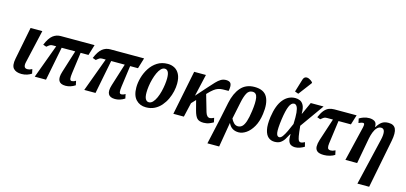

<svg xmlns="http://www.w3.org/2000/svg" viewBox="-82 -1410 4735 2240"><g transform="rotate(15 2286.0 -290.5)"><path d="M174 10Q107 10 75.5 -24.5Q44 -59 61 -145L138 -536H280L189 -137Q181 -102 189 -82Q197 -62 226 -62Q239 -62 250.5 -65Q262 -68 282 -78L293 -26Q272 -11 240.5 -0.5Q209 10 174 10Z M332 0 482 -407H443Q421 -407 409 -400.5Q397 -394 371 -372L331 -386Q367 -472 408.5 -504Q450 -536 502 -536H911L872 -407H777L742 -151Q736 -108 739 -85Q742 -62 762 -62Q768 -62 781.5 -65.5Q795 -69 810 -79L821 -27Q792 -8 763 1Q734 10 705 10Q581 10 627 -136L712 -407H548L468 0Z M930 0 1080 -407H1041Q1019 -407 1007 -400.5Q995 -394 969 -372L929 -386Q965 -472 1006.5 -504Q1048 -536 1100 -536H1509L1470 -407H1375L1340 -151Q1334 -108 1337 -85Q1340 -62 1360 -62Q1366 -62 1379.5 -65.5Q1393 -69 1408 -79L1419 -27Q1390 -8 1361 1Q1332 10 1303 10Q1179 10 1225 -136L1310 -407H1146L1066 0Z M1676 10Q1602 10 1555.5 -39Q1509 -88 1509 -186Q1509 -243 1526.5 -305.5Q1544 -368 1579.5 -423Q1615 -478 1668.5 -512Q1722 -546 1794 -546Q1840 -546 1877 -526Q1914 -506 1936 -463Q1958 -420 1958 -351Q1958 -307 1947 -257.5Q1936 -208 1914 -161Q1892 -114 1858.5 -75Q1825 -36 1779.5 -13Q1734 10 1676 10ZM1694 -56Q1720 -56 1741.5 -79Q1763 -102 1779.5 -139Q1796 -176 1807 -219.5Q1818 -263 1823.5 -305.5Q1829 -348 1829 -380Q1829 -435 1814.5 -459Q1800 -483 1775 -483Q1750 -483 1729 -461Q1708 -439 1691.5 -403Q1675 -367 1663 -323.5Q1651 -280 1645 -237Q1639 -194 1639 -159Q1639 -104 1654 -80Q1669 -56 1694 -56Z M2006 0 2114 -536H2256L2195 -269L2314 -403Q2352 -446 2381 -476.5Q2410 -507 2437.5 -523.5Q2465 -540 2500 -540Q2546 -540 2559 -512.5Q2572 -485 2560 -425Q2518 -425 2489 -424Q2460 -423 2435.5 -415Q2411 -407 2384.5 -387Q2358 -367 2323 -330L2316 -322L2375 -118Q2392 -62 2429 -62Q2438 -62 2451.5 -66.5Q2465 -71 2478 -78L2489 -26Q2473 -16 2441.5 -3Q2410 10 2372 10Q2318 10 2293.5 -15.5Q2269 -41 2252 -105L2221 -224L2173 -173L2133 0Z M2591 -288Q2616 -409 2677 -478.5Q2738 -548 2842 -548Q2955 -548 2995.5 -474.5Q3036 -401 3017 -268Q3004 -174 2968 -112Q2932 -50 2886 -19Q2840 12 2796 12Q2708 12 2673 -66H2671L2621 230H2479L2549 -86ZM2770 -54Q2799 -54 2820.5 -73.5Q2842 -93 2858 -140Q2874 -187 2885 -269Q2900 -375 2890.5 -431.5Q2881 -488 2833 -488Q2789 -488 2766.5 -446.5Q2744 -405 2729 -333L2686 -126Q2697 -100 2719 -77Q2741 -54 2770 -54Z M3229 10Q3185 10 3153.5 -17Q3122 -44 3109.5 -102.5Q3097 -161 3110 -257Q3131 -403 3190.5 -474.5Q3250 -546 3336 -546Q3364 -546 3391 -534.5Q3418 -523 3435.5 -489.5Q3453 -456 3452 -390H3456L3522 -536H3677L3472 -248Q3480 -166 3487 -126.5Q3494 -87 3503 -74.5Q3512 -62 3527 -62Q3538 -62 3551.5 -67.5Q3565 -73 3575 -78L3588 -26Q3566 -12 3536 -1Q3506 10 3476 10Q3451 10 3429.5 -0.5Q3408 -11 3397 -40Q3386 -69 3389 -123H3384Q3366 -89 3347.5 -58.5Q3329 -28 3301.5 -9Q3274 10 3229 10ZM3269 -56Q3289 -56 3308.5 -82.5Q3328 -109 3348.5 -152.5Q3369 -196 3391 -248Q3395 -334 3390 -384.5Q3385 -435 3371.5 -457Q3358 -479 3338 -479Q3303 -479 3280.5 -425.5Q3258 -372 3243 -265Q3227 -148 3233.5 -102Q3240 -56 3269 -56ZM3353 -603 3310 -619 3357 -774Q3366 -802 3385 -809Q3404 -816 3428 -806Q3452 -796 3474 -774L3473 -762Z M3826 10Q3768 10 3744 -10Q3720 -30 3719.5 -65.5Q3719 -101 3733 -145L3822 -417H3750Q3728 -417 3716 -410.5Q3704 -404 3678 -382L3638 -396Q3662 -453 3688 -483.5Q3714 -514 3743.5 -525Q3773 -536 3807 -536H4076L4039 -417H3889L3851 -137Q3846 -102 3852.5 -82Q3859 -62 3888 -62Q3901 -62 3912.5 -65Q3924 -68 3944 -78L3955 -26Q3934 -11 3897.5 -0.5Q3861 10 3826 10Z M4291 231 4424 -335Q4439 -399 4431.5 -435Q4424 -471 4390 -471Q4363 -471 4341.5 -448.5Q4320 -426 4306 -390Q4292 -354 4284 -313L4226 0H4084L4184 -419Q4190 -447 4187.5 -459Q4185 -471 4170 -471Q4154 -471 4120 -455L4109 -507Q4130 -521 4161.5 -532Q4193 -543 4229 -543Q4266 -543 4293 -527Q4320 -511 4319 -461H4323Q4349 -504 4379.5 -526Q4410 -548 4460 -548Q4525 -548 4546.5 -501.5Q4568 -455 4548 -354L4433 231Z"/></g></svg>

Font: Noto Serif ExtraCondensed
Style: Bold Italic
Weight: 700
Width: 2
Italic angle: -12°
Designer: Monotype Design Team
Foundry: Monotype Imaging Inc.
Version: Version 2.013; ttfautohint (v1.8.4.7-5d5b)